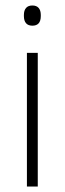

<svg xmlns="http://www.w3.org/2000/svg" viewBox="-20 -679 235 699"><path d="M117.5 0H78V-486.5H117.5ZM98 -585.5Q82.5 -585.5 74.8 -594.5Q67 -603.5 67 -620.5V-624.5Q67 -641 74.8 -650Q82.5 -659 98 -659Q113 -659 120.8 -650Q128.5 -641 128.5 -624.5V-620.5Q128.5 -603 120.8 -594.2Q113 -585.5 98 -585.5Z"/></svg>

Font: Anek Malayalam Medium ExtraLight
Style: Regular
Weight: 250
Version: Version 1.003